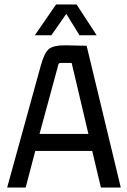

<svg xmlns="http://www.w3.org/2000/svg" viewBox="-20 -840 571 860"><path d="M323 -820 413 -682H336L277 -778L210 -682H136L231 -820ZM521 0H432L393 -164H138L95 0H12L161 -540Q177 -601 198 -619.5Q219 -638 276 -637L368 -635ZM241 -549 157 -240H376L301 -558H251Q242 -558 241 -549Z"/></svg>

Font: Gemunu Libre Medium
Style: Regular
Weight: 500
Designer: Puspanada Ekanayake, Sola Matas, Pathum Egodawatta, Kosala Senevirathne
Foundry: mooniak
Version: Version 1.100